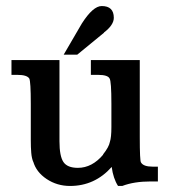

<svg xmlns="http://www.w3.org/2000/svg" viewBox="-20 -612 577 636"><path d="M236 -431H191L251 -534Q288 -592 317 -592Q357 -592 357 -553Q357 -529 324 -504H325ZM443 -158Q443 -79 447 -74Q455 -60 485 -60H503V-11H480Q424 -11 385 4H371Q355 -21 350 -59Q294 4 212 4Q169 4 134.5 -19Q100 -42 90 -77V-76Q85 -88 83.5 -106Q82 -124 82 -147V-268Q82 -342 77 -352Q69 -364 38 -364H18V-413H177V-144Q177 -95 190 -75.5Q203 -56 238 -56Q285 -56 322 -100H321Q341 -125 344 -142Q349 -157 349 -191V-268Q349 -343 343 -352Q337 -364 305 -364H281V-413H443Z"/></svg>

Font: New Athena Unicode
Style: Bold
Weight: 700
Designer: J. Rusten 1997; rev. by R. Hancock 2001, 2002, rev. by D. Mastronarde 2002-2021
Foundry: Society for Classical Studies (formerly American Philological Association)
Version: Version 5.008